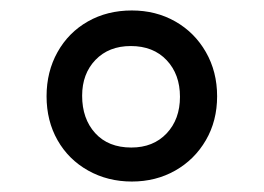

<svg xmlns="http://www.w3.org/2000/svg" viewBox="-20 -878 504 367"><path d="M232 -531Q186 -531 148.5 -552Q111 -573 90 -610Q69 -647 69 -694Q69 -741 90 -778.5Q111 -816 148 -837Q185 -858 232 -858Q278 -858 315 -837Q352 -816 373.5 -778.5Q395 -741 395 -694Q395 -647 373.5 -610Q352 -573 315 -552Q278 -531 232 -531ZM230 -790Q188 -790 162.5 -763.5Q137 -737 137 -695Q137 -651 162 -623.5Q187 -596 231 -596Q273 -596 298.5 -623Q324 -650 324 -693Q324 -736 298.5 -763Q273 -790 230 -790Z"/></svg>

Font: Libre Franklin Medium
Style: Regular
Weight: 500
Designer: Pablo Impallari, Rodrigo Fuenzalida
Foundry: Impallari Type
Version: Version 1.002; ttfautohint (v1.5)